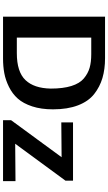

<svg xmlns="http://www.w3.org/2000/svg" viewBox="263 -992 728 1295"><g transform="rotate(90 627.5 -344.0)"><path d="M790 0V-54L1040 -395Q1001 -395 923 -394Q845 -393 805 -393V-472H1198V-421L949 -82Q990 -82 1075.5 -83Q1161 -84 1201 -84V0ZM92 0V-688H372Q446 -688 505.5 -670.5Q565 -653 614 -614.5Q663 -576 690 -505.5Q717 -435 717 -337Q717 -257 697 -196.5Q677 -136 644.5 -99.5Q612 -63 565.5 -40Q519 -17 473 -8.5Q427 0 374 0ZM233 -93H338Q464 -93 519.5 -151Q575 -209 577 -322Q577 -405 559.5 -461Q542 -517 508.5 -545Q475 -573 436.5 -584Q398 -595 345 -595H233Z"/></g></svg>

Font: Coval
Style: ExtraBold
Weight: 800
Foundry: Context Ltd
Version: Version 001.000